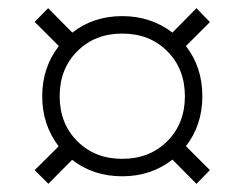

<svg xmlns="http://www.w3.org/2000/svg" viewBox="-20 -487 602 473"><path d="M65.4 -67.9 124.5 -126.5Q84 -179.7 84 -250Q84 -320.8 125 -373.5L65.4 -433.1L98.6 -466.8L158.2 -406.7Q210 -447.3 281.2 -447.3Q351.6 -447.3 404.8 -406.7L463.9 -466.8L497.1 -432.6L438 -373.5Q478.5 -321.8 478.5 -250Q478.5 -178.7 438 -127L497.1 -67.9L463.9 -34.2L404.8 -93.8Q352.1 -52.7 281.2 -52.7Q209.5 -52.7 157.7 -93.3L99.1 -34.2ZM170.4 -360.8Q127 -317.4 127 -250Q127 -182.6 170.4 -139.2Q213.9 -95.7 281.2 -95.7Q348.6 -95.7 392.1 -139.2Q435.5 -182.6 435.5 -250Q435.5 -317.4 392.1 -360.8Q348.6 -404.3 281.2 -404.3Q213.9 -404.3 170.4 -360.8Z"/></svg>

Font: Theano Old Style
Style: Regular
Weight: 400
Designer: Alexey Kryukov
Version: Version 2.00